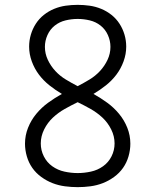

<svg xmlns="http://www.w3.org/2000/svg" viewBox="-20 -763 640 791"><path d="M300 8Q274 8 247.5 4.5Q221 1 196.5 -8.5Q172 -18 150 -34Q128 -50 113 -71.5Q98 -93 90.5 -119Q83 -145 83 -171Q83 -205 95.5 -236.5Q108 -268 129.5 -294Q151 -320 178.5 -340Q206 -360 235 -376Q208 -392 183.5 -411.5Q159 -431 140.5 -455.5Q122 -480 111 -510Q100 -540 100 -571Q100 -596 107 -620Q114 -644 127.5 -665Q141 -686 160.5 -701.5Q180 -717 203 -726.5Q226 -736 250.5 -739.5Q275 -743 300 -743Q325 -743 349.5 -739.5Q374 -736 397 -726.5Q420 -717 439.5 -701.5Q459 -686 472.5 -665Q486 -644 493 -620Q500 -596 500 -571Q500 -540 489 -510Q478 -480 459.5 -455.5Q441 -431 416.5 -411.5Q392 -392 365 -376Q394 -360 421.5 -340Q449 -320 470.5 -294Q492 -268 504.5 -236.5Q517 -205 517 -171Q517 -145 509.5 -119Q502 -93 487 -71.5Q472 -50 450 -34Q428 -18 403.5 -8.5Q379 1 352.5 4.5Q326 8 300 8ZM300 -408Q325 -421 349 -435.5Q373 -450 392 -470.5Q411 -491 423 -516.5Q435 -542 435 -570Q435 -595 424.5 -618.5Q414 -642 394.5 -657.5Q375 -673 350 -679Q325 -685 300 -685Q275 -685 250 -679Q225 -673 205.5 -657.5Q186 -642 175.5 -618.5Q165 -595 165 -570Q165 -542 177 -516.5Q189 -491 208 -470.5Q227 -450 251 -435.5Q275 -421 300 -408ZM300 -50Q327 -50 354.5 -56Q382 -62 404.5 -78Q427 -94 439.5 -119Q452 -144 452 -172Q452 -202 438 -230Q424 -258 402 -278.5Q380 -299 353.5 -314Q327 -329 300 -342Q273 -329 246.5 -314Q220 -299 198 -278.5Q176 -258 162 -230Q148 -202 148 -172Q148 -144 160.5 -119Q173 -94 195.5 -78Q218 -62 245.5 -56Q273 -50 300 -50Z"/></svg>

Font: Iosevka Aile Custom Light
Style: Regular
Weight: 300
Designer: Belleve Invis
Foundry: Belleve Invis
Version: Version 17.0.2; ttfautohint (v1.8.3)